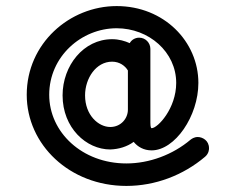

<svg xmlns="http://www.w3.org/2000/svg" viewBox="-20 -602 761 632"><path d="M401 -370V-245V-244V-243V-242C401 -242 401 -241 401 -241C401 -212 378 -184 343 -184C304 -184 260 -223 260 -288C260 -344 296 -399 349 -399C374 -399 392 -385 401 -370ZM396 10C491 10 583 -25 655 -86C668 -97 668 -111 668 -114C668 -140 646 -151 631 -151C619 -151 611 -145 607 -142C549 -93 472 -64 396 -64C250 -64 142 -167 142 -290C142 -416 248 -509 364 -509C470 -509 560 -431 560 -329C560 -245 499 -180 479 -180C477 -180 475 -184 475 -199V-441C475 -461 459 -478 438 -478C425 -478 413 -471 407 -460C391 -467 372 -473 349 -473C255 -473 186 -386 186 -288C186 -181 264 -110 343 -110C371 -111 398 -119 420 -135C433 -119 453 -107 479 -107C556 -107 633 -220 633 -329C633 -465 520 -582 364 -582C209 -582 68 -459 68 -290C68 -126 209 10 396 10Z"/></svg>

Font: LS
Style: Regular
Weight: 400
Designer: BSozoo
Foundry: BSozoo
Version: Version 001.000